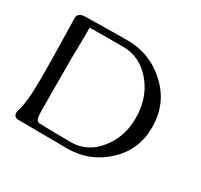

<svg xmlns="http://www.w3.org/2000/svg" viewBox="-131 -777 992 949"><g transform="rotate(30 364.5 -302.0)"><path d="M664 -295C664 -385 633 -459 570 -518C508 -577 434 -607 348 -608C319 -608 279 -608 228 -607C170 -606 130 -605 107 -605C77 -605 62 -594 62 -572L66 -378C68 -264 68 -185 65 -141C62 -98 57 -63 48 -36C47 -32 46 -28 46 -24C46 -5 58 4 82 2L350 4C436 4 510 -24 571 -81C633 -138 664 -210 664 -295ZM571 -295C571 -226 552 -167 513 -116C471 -60 417 -32 350 -32C288 -32 229 -33 173 -35C161 -36 154 -44 151 -59C150 -65 149 -83 149 -112L148 -397C150 -490 151 -548 150 -569C286 -570 350 -570 343 -570C410 -569 465 -540 510 -483C551 -431 571 -368 571 -295Z"/></g></svg>

Font: GFS Ignacio
Style: Regular
Weight: 400
Designer: George D. Matthiopoulos
Foundry: George D. Matthiopoulos
Version: Version 1.000